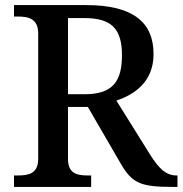

<svg xmlns="http://www.w3.org/2000/svg" viewBox="-20 -734 717 754"><path d="M35 0H338V-45H323C282 -45 247 -53 247 -110V-314H325L455 -90C499 -14 534 0 657 0H677V-45H673C632 -45 604 -72 570 -126L437 -339C509 -363 583 -413 583 -522C583 -648 500 -714 319 -714H35V-669H52C92 -669 130 -660 130 -603V-110C130 -53 93 -45 52 -45H35ZM313 -364H247V-663H311C417 -663 459 -622 459 -517C459 -415 423 -364 313 -364Z"/></svg>

Font: Noto Serif Malayalam Medium
Style: Regular
Weight: 500
Designer: Indian type Foundry, Jelle Bosma, Monotype Design Team
Foundry: Monotype Imaging Inc.
Version: Version 2.104